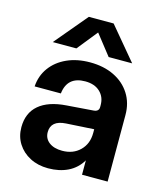

<svg xmlns="http://www.w3.org/2000/svg" viewBox="-110 -798 757 891"><g transform="rotate(15 269.0 -352.0)"><path d="M206 -716H325L456 -559.5H343L266.5 -657L188 -559.5H74.5ZM488 -320V0H365V-69Q341 -28.5 299.8 -8.2Q258.5 12 204.5 12Q155.5 12 117.5 -7.8Q79.5 -27.5 57.8 -61.8Q36 -96 36 -140.5Q36 -209 81.2 -247.5Q126.5 -286 212 -292L338.5 -301.5Q365 -303 365 -325V-334.5Q365 -373.5 339 -398Q313 -422.5 268 -422.5Q182 -422.5 172.5 -339H46.5Q50 -391 78.8 -430.2Q107.5 -469.5 156 -491.5Q204.5 -513.5 267 -513.5Q333 -513.5 382.8 -489.2Q432.5 -465 460.2 -421.2Q488 -377.5 488 -320ZM160 -150Q160 -119.5 183.5 -101.5Q207 -83.5 246.5 -83.5Q299 -83.5 332 -116Q365 -148.5 365 -200.5V-218.5L231.5 -210.5Q160 -206 160 -150Z"/></g></svg>

Font: Overused Grotesk SemiBold
Style: Regular
Weight: 610
Version: Version 0.004